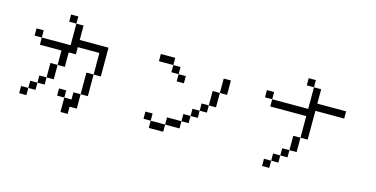

<svg xmlns="http://www.w3.org/2000/svg" viewBox="-78 -1149 3157 1610"><g transform="rotate(15 1500.0 -344.0)"><path d="M562.5 0H625Q625 0 625 -125H562.5V-62.5H500Q500 -62.5 500 62.5H562.5ZM187.5 -62.5H125V0H187.5ZM187.5 -62.5H250V-125H187.5ZM500 -62.5V-125H437.5V-62.5ZM250 -125H312.5V-187.5H250ZM625 -125H687.5V-312.5H625ZM312.5 -187.5H375Q375 -187.5 375 -312.5H312.5Q312.5 -312.5 312.5 -187.5ZM375 -312.5H437.5Q437.5 -312.5 437.5 -437.5H500V-500H687.5V-312.5H750Q750 -312.5 750 -562.5H500Q500 -562.5 500 -687.5H437.5V-500H187.5V-437.5H375Q375 -437.5 375 -312.5ZM187.5 -500V-562.5H125V-500ZM437.5 -687.5V-750H375V-687.5Z M1437.5 -437.5V-500H1375V-437.5ZM1250 -62.5V0H1375V-62.5ZM1250 -62.5V-125H1187.5V-62.5ZM1375 -62.5H1500V-125H1375ZM1500 -125H1562.5V-187.5H1500ZM1562.5 -187.5H1625V-250H1562.5ZM1625 -250H1687.5V-312.5H1625ZM1687.5 -312.5H1750Q1750 -312.5 1750 -437.5H1687.5Q1687.5 -437.5 1687.5 -312.5ZM1750 -437.5H1812.5Q1812.5 -437.5 1812.5 -562.5H1750Q1750 -562.5 1750 -437.5ZM1375 -500V-562.5H1312.5V-500ZM1312.5 -562.5V-625H1187.5V-562.5Z M2812.5 -500V-562.5H2562.5Q2562.5 -562.5 2562.5 -687.5H2500V-500H2187.5V-437.5H2500V-250H2437.5Q2437.5 -250 2437.5 -125H2375V-62.5H2312.5V0H2250V62.5H2312.5V0H2375V-62.5H2437.5V-125H2500Q2500 -125 2500 -250H2562.5Q2562.5 -250 2562.5 -500ZM2187.5 -500V-562.5H2125V-500ZM2500 -687.5V-750H2437.5V-687.5Z"/></g></svg>

Font: Unifont
Style: Regular
Weight: 500
Version: Version 15.1.04